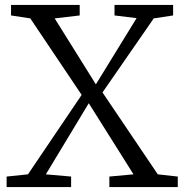

<svg xmlns="http://www.w3.org/2000/svg" viewBox="-20 -763 752 783"><path d="M94 -52 313 -376 103.5 -688 25 -700V-743H305V-700L203 -688L371 -419L537 -689L447 -700V-743H686V-700L607 -688L398 -386L623.5 -52L705 -43V0H426V-43L524.5 -52L342 -342L167 -52L270 -43V0H7V-43Z"/></svg>

Font: Merriweather Light
Style: Regular
Weight: 300
Designer: Eben Sorkin
Foundry: Eben Sorkin
Version: Version 2.100